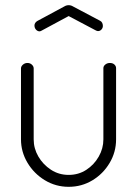

<svg xmlns="http://www.w3.org/2000/svg" viewBox="-20 -715 529 741"><path d="M245 6Q195 6 153 -19.5Q111 -45 86 -87Q61 -129 61 -177V-451Q61 -459 68.5 -465.5Q76 -472 86 -472Q96 -472 103 -465.5Q110 -459 110 -451V-177Q110 -142 128 -111Q146 -80 176.5 -60Q207 -40 245 -40Q283 -40 313 -59.5Q343 -79 361 -110.5Q379 -142 379 -177V-452Q379 -460 386.5 -466Q394 -472 404 -472Q415 -472 421.5 -466Q428 -460 428 -452V-177Q428 -128 403 -86Q378 -44 336.5 -19Q295 6 245 6ZM133 -594Q125 -594 119 -600.5Q113 -607 113 -617Q113 -622 116 -626.5Q119 -631 124 -634L228 -690Q236 -695 245 -695Q254 -695 262 -690L366 -635Q372 -632 374.5 -626.5Q377 -621 377 -615Q377 -607 371.5 -601Q366 -595 358 -595Q356 -595 353.5 -596Q351 -597 349 -598L245 -653L141 -597Q139 -596 137 -595Q135 -594 133 -594Z"/></svg>

Font: Dosis Light
Style: Regular
Weight: 300
Designer: EdgarTolentino, PabloImpallari, IginoMarini
Foundry: EdgarTolentino, PabloImpallari, IginoMarini
Version: Version 3.001; ttfautohint (v1.8.2)